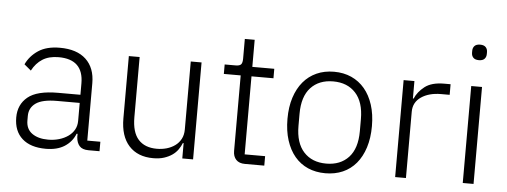

<svg xmlns="http://www.w3.org/2000/svg" viewBox="-49 -865 2669 1010"><g transform="rotate(5 1285.5 -360.5)"><path d="M445 0Q412 0 397 -17Q382 -34 380 -63V-81H375Q358 -38 319 -13Q280 12 220 12Q139 12 95 -27.5Q51 -67 51 -139Q51 -207 99.5 -247Q148 -287 259 -287H377V-347Q377 -474 246 -474Q195 -474 161 -452.5Q127 -431 106 -391L70 -421Q91 -466 134.5 -495Q178 -524 248 -524Q338 -524 386 -479Q434 -434 434 -353V-50H503V0ZM228 -37Q259 -37 286 -45Q313 -53 333.5 -67.5Q354 -82 365.5 -102.5Q377 -123 377 -149V-244H257Q180 -244 145.5 -219.5Q111 -195 111 -152V-128Q111 -83 143 -60Q175 -37 228 -37Z M940 -81H936Q929 -63 917 -46Q905 -29 887 -16.5Q869 -4 844.5 4Q820 12 787 12Q705 12 659 -38.5Q613 -89 613 -183V-512H670V-194Q670 -115 704 -77Q738 -39 802 -39Q829 -39 853.5 -46Q878 -53 897.5 -67Q917 -81 928.5 -102.5Q940 -124 940 -153V-512H997V0H940Z M1271 0Q1240 0 1224 -17Q1208 -34 1208 -63V-462H1119V-512H1177Q1198 -512 1205.5 -520.5Q1213 -529 1213 -551V-655H1265V-512H1381V-462H1265V-50H1373V0Z M1696 12Q1645 12 1604 -6Q1563 -24 1534 -58.5Q1505 -93 1489 -143Q1473 -193 1473 -256Q1473 -319 1489 -368.5Q1505 -418 1534 -452.5Q1563 -487 1604 -505.5Q1645 -524 1696 -524Q1747 -524 1788 -505.5Q1829 -487 1858 -452.5Q1887 -418 1903 -368.5Q1919 -319 1919 -256Q1919 -193 1903 -143Q1887 -93 1858 -58.5Q1829 -24 1788 -6Q1747 12 1696 12ZM1696 -39Q1771 -39 1814.5 -86Q1858 -133 1858 -224V-288Q1858 -378 1814.5 -425.5Q1771 -473 1696 -473Q1621 -473 1577.5 -426Q1534 -379 1534 -288V-224Q1534 -134 1577.5 -86.5Q1621 -39 1696 -39Z M2064 0V-512H2121V-420H2125Q2140 -456 2176 -484Q2212 -512 2278 -512H2312V-456H2267Q2203 -456 2162 -428Q2121 -400 2121 -350V0Z M2449 -651Q2429 -651 2419.5 -661Q2410 -671 2410 -687V-697Q2410 -713 2419.5 -723Q2429 -733 2449 -733Q2469 -733 2478.5 -723Q2488 -713 2488 -697V-687Q2488 -671 2478.5 -661Q2469 -651 2449 -651ZM2421 -512H2478V0H2421Z"/></g></svg>

Font: IBM Plex Sans Thai Light
Style: Regular
Weight: 300
Designer: Mike Abbink, Paul van der Laan, Pieter van Rosmalen, Ben Mitchell, Mark Frömberg
Foundry: Bold Monday
Version: Version 1.2